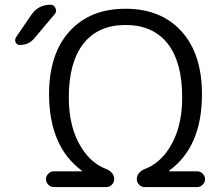

<svg xmlns="http://www.w3.org/2000/svg" viewBox="-20 -799 926 797"><path d="M798.8 -87.9Q811.5 -87.9 821.3 -78.1Q831.1 -68.4 831.1 -55.2Q831.1 -42 821.3 -32.2Q811.5 -22.5 798.8 -22.5H580.1Q567.4 -22.5 557.6 -32.2Q547.9 -42 547.9 -54.7Q547.9 -69.3 556.6 -80.1Q565.4 -90.8 579.1 -96.7Q641.6 -119.1 683.6 -185.5Q736.3 -268.6 736.3 -394.5Q736.3 -542 675.3 -618.7Q614.3 -695.3 501 -695.3Q387.7 -695.3 326.7 -618.2Q265.6 -541 265.6 -394.5Q265.6 -268.6 318.4 -185.5Q360.4 -119.1 422.9 -96.7Q436.5 -90.8 445.3 -80.1Q454.1 -69.3 454.1 -54.7Q454.1 -42 444.3 -32.2Q434.6 -22.5 421.9 -22.5H203.1Q190.4 -22.5 180.7 -32.2Q170.9 -42 170.9 -55.2Q170.9 -68.4 180.7 -78.1Q190.4 -87.9 203.1 -87.9H319.3Q320.3 -87.9 320.3 -88.9Q320.3 -89.8 319.3 -90.8Q184.6 -190.4 183.6 -407.2Q183.6 -575.2 268.6 -668.9Q353.5 -762.7 501 -762.7Q648.4 -762.7 733.4 -668.9Q818.4 -575.2 818.4 -407.2Q818.4 -190.4 682.6 -90.8Q681.6 -89.8 681.6 -88.9Q681.6 -87.9 682.6 -87.9ZM109.4 -736.3Q137.7 -779.3 189.5 -779.3Q204.1 -779.3 210 -765.6Q212.9 -759.8 212.9 -754.9Q212.9 -747.1 207 -740.2L123 -640.6Q99.6 -612.3 62.5 -612.3Q50.8 -612.3 44.9 -623Q43 -627.9 43 -631.8Q43 -637.7 45.9 -643.6Z"/></svg>

Font: Gen Jyuu Gothic Normal
Style: Regular
Weight: 300
Designer: [Source Han Sans]
Ryoko NISHIZUKA  (kana & ideographs); Paul D. Hunt (Latin, Greek & Cyrillic); Wenlong ZHANG  (bopomofo
Version: Version 1.002.20150607